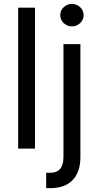

<svg xmlns="http://www.w3.org/2000/svg" viewBox="-20 -767 508 991"><path d="M160.6 -727.5V0H73.7V-727.5ZM307.6 -539.1H395V46.4Q395 94.7 377.4 130.4Q359.9 166 325.4 185.1Q291 204.1 240.2 204.1H218.3V125H237.3Q273.9 125 290.8 104.2Q307.6 83.5 307.6 43.5ZM351.1 -630.9Q326.7 -630.9 308.8 -647.9Q291 -665 291 -689Q291 -712.9 308.8 -729.7Q326.7 -746.6 351.1 -746.6Q376 -746.6 393.8 -729.7Q411.6 -712.9 411.6 -689Q411.6 -665 393.8 -647.9Q376 -630.9 351.1 -630.9Z"/></svg>

Font: Inter 18pt
Style: Regular
Weight: 400
Designer: Rasmus Andersson
Foundry: rsms
Version: Version 4.001;git-66647c0bb